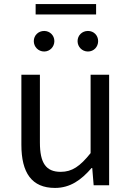

<svg xmlns="http://www.w3.org/2000/svg" viewBox="-20 -910 647 943"><path d="M250 13C325 13 379 -26 430 -85H433L440 0H516V-543H425V-158C373 -93 334 -66 278 -66C206 -66 176 -109 176 -210V-543H85V-199C85 -61 136 13 250 13ZM197 -657C225 -657 247 -680 247 -708C247 -736 225 -758 197 -758C168 -758 146 -736 146 -708C146 -680 168 -657 197 -657ZM155 -839H452V-890H155ZM412 -657C441 -657 462 -680 462 -708C462 -736 441 -758 412 -758C383 -758 361 -736 361 -708C361 -680 383 -657 412 -657Z"/></svg>

Font: Noto Sans CJK TC Regular
Style: Regular
Weight: 400
Designer: Ryoko NISHIZUKA (kana & ideographs); Paul D. Hunt (Latin, Greek & Cyrillic); Wenlong ZHANG (bopomofo); Sandoll Communica
Foundry: Adobe Systems Incorporated
Version: Version 1.001;PS 1.001;hotconv 1.0.78;makeotf.lib2.5.61930